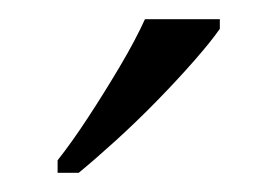

<svg xmlns="http://www.w3.org/2000/svg" viewBox="-20 -786 289 200"><path d="M40 -619Q55 -638 72 -664Q89 -690 105 -717Q121 -744 131 -766H209V-756Q200 -743 182.5 -723Q165 -703 143.5 -681Q122 -659 100.5 -639.5Q79 -620 62 -606H40Z"/></svg>

Font: Noto Serif Thai Light
Style: Regular
Weight: 300
Version: Version 2.001